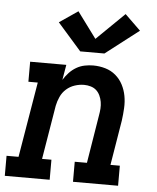

<svg xmlns="http://www.w3.org/2000/svg" viewBox="-62 -832 716 878"><g transform="rotate(5 296.5 -392.5)"><path d="M-7 0V-92H48L106 -438H63V-530H229L217 -460Q228 -478 242.5 -493.5Q257 -509 275 -519.5Q293 -530 313 -534Q333 -538 352 -538Q381 -538 408 -530Q435 -522 455.5 -504.5Q476 -487 488.5 -463Q501 -439 506 -412Q511 -385 509.5 -356Q508 -327 504 -298L470 -92H513V0H306V-92H362L398 -313Q401 -329 402 -344.5Q403 -360 400.5 -375Q398 -390 391.5 -404Q385 -418 374.5 -427.5Q364 -437 349 -441.5Q334 -446 318 -446Q297 -446 275.5 -439Q254 -432 237 -417Q220 -402 210.5 -381Q201 -360 197 -339L156 -92H199V0ZM287 -597 178 -721 263 -779 351 -660 479 -785 551 -715 398 -597Z"/></g></svg>

Font: Iosevka Curly Slab SmBdExObl
Style: Regular
Weight: 600
Width: 7
Italic angle: -9°
Monospace: yes
Designer: Belleve Invis
Foundry: Belleve Invis
Version: Version 11.1.0; ttfautohint (v1.8.3)